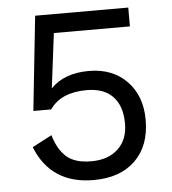

<svg xmlns="http://www.w3.org/2000/svg" viewBox="-50 -706 682 762"><g transform="rotate(-5 291.0 -325.0)"><path d="M311 -423Q405 -423 462 -364.5Q519 -306 519 -210Q519 -107 459 -48.5Q399 10 293 10Q123 10 63 -141L141 -182Q158 -124 191.5 -94.5Q225 -65 290 -65Q358 -65 397.5 -102.5Q437 -140 436 -206Q435 -275 399 -311.5Q363 -348 296 -348Q193 -348 149 -284H78L118 -660H489V-585H186L160 -377L159 -368H160Q213 -423 311 -423Z"/></g></svg>

Font: Work Sans
Style: Regular
Weight: 400
Designer: Wei Huang
Foundry: Wei Huang
Version: Version 1.032;PS 001.032;hotconv 1.0.70;makeotf.lib2.5.58329